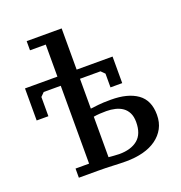

<svg xmlns="http://www.w3.org/2000/svg" viewBox="-135 -866 928 985"><g transform="rotate(-20 329.5 -373.0)"><path d="M309 -475V-312Q327 -314 351.5 -317Q376 -320 421 -320Q513 -320 565 -283Q617 -246 617 -167Q617 -125 600 -93.5Q583 -62 552.5 -40Q522 -18 480 -7Q438 4 387 4Q357 4 317 2Q277 0 234 0H130V-50H204V-475H111L91 -455V-350H27V-525H204V-700H118V-750H309V-525H505V-380H441V-455L421 -475ZM309 -47Q323 -46 338 -44.5Q353 -43 367 -43Q431 -43 467.5 -73Q504 -103 504 -168Q504 -198 494 -218Q484 -238 467 -250Q450 -262 427 -267.5Q404 -273 379 -273Q362 -273 344 -272Q326 -271 309 -268Z"/></g></svg>

Font: PT Serif Caption
Style: Regular
Weight: 400
Designer: A.Korolkova, O.Umpeleva, V.Yefimov
Foundry: ParaType Ltd
Version: Version 1.000W OFL